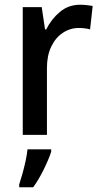

<svg xmlns="http://www.w3.org/2000/svg" viewBox="-20 -569 426 810"><path d="M318 -549Q331 -549 345 -547.5Q359 -546 371 -544L360 -445Q350 -448 337 -449.5Q324 -451 313 -451Q276 -451 245 -430.5Q214 -410 196 -372Q178 -334 178 -282V0H76V-539H156L170 -445H175Q197 -489 233 -519Q269 -549 318 -549ZM196 71Q186 102 165 145Q144 188 120 221H61V209Q67 191 74.5 164.5Q82 138 88 110Q94 82 96 61H196Z"/></svg>

Font: Noto Sans Tamil SemiCondensed Medium
Style: Regular
Weight: 500
Width: 4
Designer: Jelle Bosma - Monotype Design Team
Foundry: Monotype Imaging Inc.
Version: Version 2.004; ttfautohint (v1.8.4.7-5d5b)